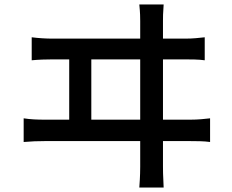

<svg xmlns="http://www.w3.org/2000/svg" viewBox="-20 -798 1040 860"><path d="M389 -262V-532H608V-262ZM710 -262V-532H810C831 -532 870 -532 897 -528V-631C871 -628 843 -625 810 -625H710V-704C710 -717 710 -741 713 -778H604C608 -739 608 -718 608 -704V-625H215C186 -625 153 -627 122 -631V-528C154 -531 186 -532 215 -532H290V-262H179C150 -262 117 -263 86 -268V-162C119 -165 151 -166 179 -166H608V-51C608 -41 608 -10 604 42H713C710 -10 710 -43 710 -53V-166H834C855 -166 894 -166 921 -162V-268C896 -265 866 -262 834 -262Z"/></svg>

Font: Noto Sans CJK JP Medium
Style: Regular
Weight: 500
Designer: Ryoko NISHIZUKA (kana & ideographs); Paul D. Hunt (Latin, Greek & Cyrillic); Wenlong ZHANG (bopomofo); Sandoll Communica
Foundry: Adobe Systems Incorporated
Version: Version 1.004;PS 1.004;hotconv 1.0.82;makeotf.lib2.5.63406